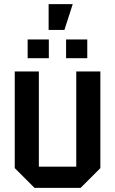

<svg xmlns="http://www.w3.org/2000/svg" viewBox="-20 -904 554 924"><path d="M463 -560V-95L368 0H146L51 -95V-560H167V-102H347V-560ZM113 -624V-714H215V-624ZM298 -624V-714H400V-624ZM214 -760V-884H330L290 -760Z"/></svg>

Font: Tektur SemiCondensed Medium
Style: Regular
Weight: 500
Width: 4
Designer: Adam Jagosz
Foundry: Adam Jagosz
Version: Version 1.005;gftools[0.9.30]